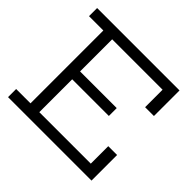

<svg xmlns="http://www.w3.org/2000/svg" viewBox="-179 -949 1146 1146"><g transform="rotate(45 394.0 -376.0)"><path d="M532.5 -412.5V-346H190.5V-412.5ZM657.5 -216H732V0H27.5V-68.5H148.5V-683.5H27.5V-752H723V-536H648.5V-683.5H223V-68.5H657.5Z"/></g></svg>

Font: Hepta Slab
Style: Regular
Weight: 400
Designer: Michael LaGattuta
Foundry: Michael LaGattuta
Version: Version 1.100